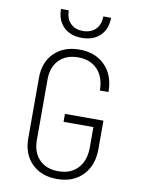

<svg xmlns="http://www.w3.org/2000/svg" viewBox="-102 -1018 804 1096"><g transform="rotate(10 300.0 -470.0)"><path d="M306 10Q215 10 160 -44.5Q105 -99 105 -190V-540Q105 -632 160 -686Q215 -740 306 -740Q399 -740 454.5 -683Q510 -626 510 -530H460Q460 -607 418.5 -651Q377 -695 306 -695Q236 -695 195.5 -653.5Q155 -612 155 -540V-190Q155 -118 195.5 -76.5Q236 -35 306 -35Q378 -35 419 -79.5Q460 -124 460 -200V-318H287V-364H510V-200Q510 -104 454.5 -47Q399 10 306 10ZM306 -808Q239 -808 200 -846.5Q161 -885 161 -950H206Q206 -903 232.5 -875.5Q259 -848 305 -848Q352 -848 379 -875.5Q406 -903 406 -950H451Q451 -885 412 -846.5Q373 -808 306 -808Z"/></g></svg>

Font: JetBrains Mono NL Thin
Style: Regular
Weight: 100
Monospace: yes
Designer: Philipp Nurullin, Konstantin Bulenkov
Foundry: JetBrains
Version: Version 2.305; ttfautohint (v1.8.4.7-5d5b)